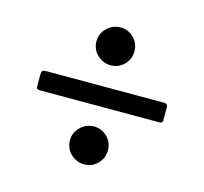

<svg xmlns="http://www.w3.org/2000/svg" viewBox="-80 -730 719 676"><g transform="rotate(15 280.0 -392.5)"><path d="M210.5 -573Q210.5 -601.5 231.2 -621.8Q252 -642 280.5 -642Q309 -642 329 -621.8Q349 -601.5 349 -573Q349 -544.5 329 -524.2Q309 -504 280.5 -504Q252 -504 231.2 -524.2Q210.5 -544.5 210.5 -573ZM67.5 -425.5H497Q510 -425.5 510 -411.5V-363.5Q510 -354.5 498 -354.5H66Q56.5 -354.5 53.2 -357.2Q50 -360 50 -369.5V-405.5Q50 -418 52.8 -421.8Q55.5 -425.5 67.5 -425.5ZM210.5 -212Q210.5 -240.5 231.2 -260.8Q252 -281 280.5 -281Q309 -281 329 -260.8Q349 -240.5 349 -212Q349 -183.5 329 -163.2Q309 -143 280.5 -143Q252 -143 231.2 -163.2Q210.5 -183.5 210.5 -212Z"/></g></svg>

Font: Besley* Condensed Semi
Style: Regular
Weight: 600
Width: 3
Designer: Owen Earl
Foundry: indestructible type*
Version: Version 3.000; ttfautohint (v1.8.3)